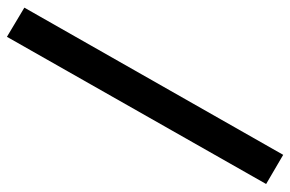

<svg xmlns="http://www.w3.org/2000/svg" viewBox="-158 -598 817 540"><g transform="rotate(90 250.0 -328.5)"><path d="M2 11 416 -717 498 -669 84 60Z"/></g></svg>

Font: Lekton
Style: Bold
Weight: 700
Designer: Paolo Mazzetti, Luciano Perondi, Raffaele Flato, Elena Papassissa, Emilio Macchia, Michela Povoleri, Tobias Seemiller, R
Version: Version 34.000